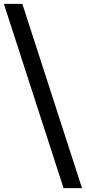

<svg xmlns="http://www.w3.org/2000/svg" viewBox="-45 -760 442 988"><path d="M70 -740H-25L282 208H377Z"/></svg>

Font: Voces
Style: Regular
Weight: 400
Designer: Ana Paula Megda, Pablo Ugerman
Foundry: Ana Paula Megda, Pablo Ugerman
Version: Version 1.100